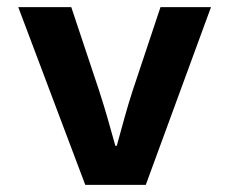

<svg xmlns="http://www.w3.org/2000/svg" viewBox="-20 -516 640 536"><path d="M218 0 31 -496H179L257 -262Q269 -225 280 -187Q291 -149 302 -109H306Q317 -149 327.5 -187Q338 -225 350 -262L428 -496H569L387 0Z"/></svg>

Font: Source Code Pro ExtraLight
Style: Bold
Weight: 700
Monospace: yes
Version: Version 1.018;hotconv 1.0.116;makeotfexe 2.5.65601